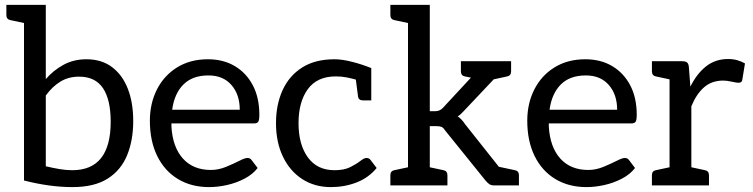

<svg xmlns="http://www.w3.org/2000/svg" viewBox="-20 -757 3076 784"><path d="M276 7Q183 7 78 -20V-663L22 -675Q6 -678 6 -696V-737H167V-434Q198 -470 239.5 -492.5Q281 -515 333 -515Q395 -515 437.5 -483Q480 -451 502 -394.5Q524 -338 524 -263Q524 -184 499 -123Q474 -62 419.5 -27.5Q365 7 276 7ZM275 -62Q432 -62 432 -260Q432 -350 400.5 -397Q369 -444 303 -444Q260 -444 227 -424Q194 -404 167 -367V-78Q197 -71 223.5 -66.5Q250 -62 275 -62Z M834 7Q761 7 706.5 -26Q652 -59 622 -120Q592 -181 592 -264Q592 -335 621 -392Q650 -449 703.5 -482Q757 -515 829 -515Q892 -515 939 -487Q986 -459 1012.5 -408.5Q1039 -358 1039 -288Q1039 -267 1034.5 -260Q1030 -253 1017 -253H680V-240Q685 -156 727 -109.5Q769 -63 841 -63Q872 -63 902.5 -75.5Q933 -88 956.5 -100Q980 -112 990 -112Q1001 -112 1007 -104L1032 -71Q1012 -45 978.5 -27.5Q945 -10 907 -1.5Q869 7 834 7ZM683 -309H959Q959 -371 925 -410Q891 -449 831 -449Q766 -449 729 -412Q692 -375 683 -309Z M1331 7Q1265 7 1214.5 -25.5Q1164 -58 1135.5 -117Q1107 -176 1107 -254Q1107 -330 1134 -389Q1161 -448 1214 -481.5Q1267 -515 1346 -515Q1377 -515 1418 -504.5Q1459 -494 1496 -479V-347H1463Q1444 -347 1442 -363L1433 -432Q1415 -437 1395 -441Q1375 -445 1351 -445Q1275 -445 1237 -393Q1199 -341 1199 -254Q1199 -167 1237 -114.5Q1275 -62 1346 -62Q1385 -62 1410 -74.5Q1435 -87 1451 -99.5Q1467 -112 1476 -112Q1487 -112 1493 -104L1518 -71Q1485 -31 1436 -12Q1387 7 1331 7Z M1574 0V-41Q1574 -59 1590 -62L1646 -74V-663L1590 -675Q1574 -678 1574 -696V-737H1735V-303H1758Q1776 -303 1789 -317L1903 -440L1878 -445Q1862 -448 1862 -466V-507H2067V-466Q2067 -448 2051 -445L1996 -433L1878 -308Q1871 -301 1864.5 -294Q1858 -287 1849 -282Q1866 -270 1879 -250L2017 -76L2083 -62Q2099 -59 2099 -41V0H1997Q1986 0 1979 -4.5Q1972 -9 1964 -18L1797 -225Q1790 -236 1782.5 -239Q1775 -242 1760 -242H1735V-74L1791 -62Q1807 -59 1807 -41V0Z M2375 7Q2302 7 2247.5 -26Q2193 -59 2163 -120Q2133 -181 2133 -264Q2133 -335 2162 -392Q2191 -449 2244.5 -482Q2298 -515 2370 -515Q2433 -515 2480 -487Q2527 -459 2553.5 -408.5Q2580 -358 2580 -288Q2580 -267 2575.5 -260Q2571 -253 2558 -253H2221V-240Q2226 -156 2268 -109.5Q2310 -63 2382 -63Q2413 -63 2443.5 -75.5Q2474 -88 2497.5 -100Q2521 -112 2531 -112Q2542 -112 2548 -104L2573 -71Q2553 -45 2519.5 -27.5Q2486 -10 2448 -1.5Q2410 7 2375 7ZM2224 -309H2500Q2500 -371 2466 -410Q2432 -449 2372 -449Q2307 -449 2270 -412Q2233 -375 2224 -309Z M2642 0V-41Q2642 -59 2658 -62L2714 -74V-433L2658 -445Q2642 -448 2642 -466V-507H2765Q2780 -507 2786 -501.5Q2792 -496 2793 -482L2799 -403Q2825 -456 2863 -486Q2901 -516 2953 -516Q2974 -516 2991 -511Q3008 -506 3022 -498L3011 -431Q3010 -419 2995 -419Q2988 -419 2968 -423.5Q2948 -428 2933 -428Q2887 -428 2855.5 -401Q2824 -374 2803 -323V-74L2859 -62Q2875 -59 2875 -41V0Z"/></svg>

Font: Aleo
Style: Regular
Weight: 400
Designer: Alessio Laiso
Foundry: Alessio Laiso
Version: Version 2.001; ttfautohint (v1.8.4.7-5d5b);gftools[0.9.29]